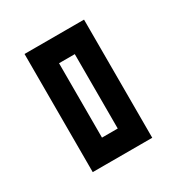

<svg xmlns="http://www.w3.org/2000/svg" viewBox="-83 -729 348 380"><g transform="rotate(-30 91.5 -539.0)"><path d="M160 -429V-649V-674H135H49H24V-649V-429V-404H49H135H160V-429ZM110 -454H74V-624H110V-454Z"/></g></svg>

Font: Gamestation DisplayOutline
Style: Regular
Weight: 400
Designer: Jonas Hecksher
Foundry: Jonas Hecksher, Playtypeª, e-types AS
Version: Version 1.003